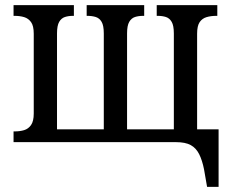

<svg xmlns="http://www.w3.org/2000/svg" viewBox="-20 -556 903 751"><path d="M790 175 778 106Q771 71 759 47Q747 23 726 11.5Q705 0 668 0H33V-42H37Q58 -42 74.5 -47Q91 -52 101.5 -67Q112 -82 112 -112V-424Q112 -455 101.5 -469.5Q91 -484 74.5 -489Q58 -494 37 -494H33V-536H269V-494H265Q248 -494 234 -489.5Q220 -485 211.5 -470.5Q203 -456 203 -425V-50H386V-425Q386 -456 377.5 -470.5Q369 -485 354.5 -489.5Q340 -494 322 -494H319V-536H544V-494H540Q522 -494 508 -489.5Q494 -485 485.5 -470.5Q477 -456 477 -425V-50H660V-425Q660 -456 651.5 -470.5Q643 -485 629 -489.5Q615 -494 597 -494H593V-536H830V-494H826Q805 -494 788 -489Q771 -484 761 -469.5Q751 -455 751 -424V-50H835V175Z"/></svg>

Font: Noto Serif SemiCondensed
Style: Regular
Weight: 400
Width: 4
Designer: Monotype Design Team
Foundry: Monotype Imaging Inc.
Version: Version 2.013